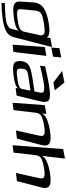

<svg xmlns="http://www.w3.org/2000/svg" viewBox="775 -1540 897 2591"><g transform="rotate(90 1223.5 -244.5)"><path d="M-39 -248 -51 -73C-55 -28 -41 0 -13 14C17 27 72 29 158 18C227 10 328 -11 342 -54L321 40C308 98 248 119 158 129C114 133 51 137 -30 139L-34 184C10 184 69 181 143 173C226 164 291 149 337 127C386 105 417 67 431 13L563 -497L442 -477L430 -425C419 -463 353 -473 237 -453C61 -423 -31 -370 -39 -248ZM356 -122C351 -94 334 -74 306 -61C281 -49 241 -40 187 -33C129 -25 92 -25 74 -31C57 -37 49 -54 52 -81L72 -280C76 -312 88 -335 110 -350C131 -365 174 -378 242 -388C313 -400 360 -402 381 -393C402 -384 409 -364 402 -331Z M692 -511 704 -622 578 -598 570 -489ZM630 22 682 -421 563 -401 531 34Z M1218 -20 1295 -335C1311 -401 1304 -443 1275 -459C1246 -475 1174 -474 1062 -455C989 -442 908 -425 822 -404L815 -336C895 -357 968 -373 1033 -384C1094 -394 1135 -395 1156 -389C1176 -383 1183 -366 1178 -338L1162 -261L976 -233C890 -220 833 -203 802 -180C772 -158 756 -123 752 -77C749 -26 761 5 789 17C816 29 867 31 942 22C1046 9 1107 -13 1122 -45L1114 -7ZM855 -88C861 -157 877 -168 976 -182L1151 -207L1127 -88C1118 -45 1027 -35 966 -28L946 -25C865 -15 849 -31 855 -88ZM1147 -535 1042 -665 885 -635 1042 -516Z M1684 -469C1551 -446 1476 -409 1458 -359L1466 -421L1347 -401L1315 34L1414 22L1450 -284C1454 -314 1467 -337 1492 -353C1517 -368 1565 -382 1635 -393C1667 -398 1692 -400 1711 -399C1757 -396 1769 -375 1760 -332L1689 -11L1799 -25L1885 -356C1915 -471 1847 -497 1684 -469Z M2257 -469C2124 -446 2049 -409 2031 -359L2068 -673L1940 -648L1888 34L1987 22L2023 -283C2026 -312 2039 -334 2062 -350C2086 -366 2135 -380 2208 -392C2240 -397 2265 -399 2284 -398C2329 -395 2342 -374 2333 -331L2262 -11L2372 -25L2458 -356C2488 -471 2420 -497 2257 -469Z"/></g></svg>

Font: Gamestation Warped
Style: Italic
Weight: 400
Designer: Jonas Hecksher
Foundry: Jonas Hecksher, Playtypeª, e-types AS
Version: Version 1.003